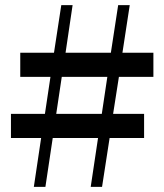

<svg xmlns="http://www.w3.org/2000/svg" viewBox="-20 -725 637 745"><path d="M111.3 0 139.6 -189.5H22.5V-283.2H154.3L175.8 -426.8H58.6V-520.5H189.5L217.8 -705.1H261.7L234.4 -520.5H410.2L438.5 -705.1H483.4L455.1 -520.5H575.2V-426.8H441.4L418.9 -283.2H539.1V-189.5H405.3L376 0H332L360.4 -189.5H184.6L156.2 0ZM198.2 -283.2H375L396.5 -426.8H219.7Z"/></svg>

Font: Bpmf GenRyu Min B
Style: B
Weight: 700
Foundry: But Ko
Version: Version 1.320